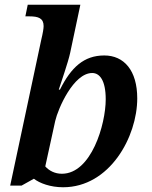

<svg xmlns="http://www.w3.org/2000/svg" viewBox="-20 -780 640 810"><path d="M246 10C443 10 559 -203 559 -365C559 -483 503 -546 420 -546C334 -546 280 -496 233 -402H228C237 -430 268 -519 276 -557L319 -760H97L87 -711H104C142 -711 164 -703 164 -670C164 -660 161 -641 154 -612L23 3H71L123 -26C147 -7 193 10 246 10ZM241 -47C211 -47 187 -60 171 -78L213 -270C225 -322 290 -472 369 -472C400 -472 426 -442 426 -361C426 -255 365 -47 241 -47Z"/></svg>

Font: Noto Serif SemiBold
Style: Italic
Weight: 600
Italic angle: -12°
Designer: Monotype Design Team
Foundry: Monotype Imaging Inc.
Version: Version 2.014